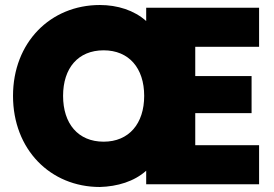

<svg xmlns="http://www.w3.org/2000/svg" viewBox="-20 -736 1096 767"><path d="M1015 -549V-705H564V-652C516 -695 449 -716 379 -716C181 -716 32 -566 32 -353C32 -139 181 11 379 11C449 9 516 -11 564 -54V0H1015V-156H760V-284H985V-432H760V-549ZM232 -353C232 -464 292 -535 394 -535C495 -535 556 -464 556 -353C556 -242 495 -170 394 -170C292 -170 232 -242 232 -353Z"/></svg>

Font: Poppins STUK1
Style: Regular
Weight: 400
Designer: Jonny Pinhorn (original), Sammy Jo Hughes (modified version)
Foundry: Type Mafia
Version: Version 1.002;hotconv 1.0.109;makeotfexe 2.5.65596